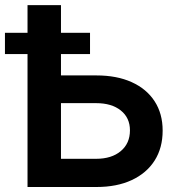

<svg xmlns="http://www.w3.org/2000/svg" viewBox="-51 -748 701 768"><path d="M192.9 -446.3H335Q416.5 -446.3 475.8 -419.4Q535.2 -392.6 567.4 -343Q599.6 -293.5 599.6 -225.6Q599.6 -156.2 567.4 -105.7Q535.2 -55.2 475.8 -27.6Q416.5 0 335 0H59.1V-727.5H192.9ZM192.9 -335.4V-112.8H333.5Q395.5 -112.8 432.1 -143.6Q468.8 -174.3 468.8 -226.6Q468.8 -276.9 432.1 -306.2Q395.5 -335.4 333.5 -335.4ZM-31.2 -531.7V-616.7H309.1V-531.7Z"/></svg>

Font: Inter Display Semi Bold
Style: Regular
Weight: 600
Designer: Rasmus Andersson
Foundry: rsms
Version: Version 4.000;git-37864ae